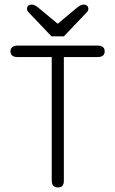

<svg xmlns="http://www.w3.org/2000/svg" viewBox="-20 -823 510 850"><path d="M262.7 -662.1H208L106.4 -768.6Q99.6 -775.4 99.6 -783.2Q99.6 -802.7 122.1 -802.7Q133.8 -802.7 153.3 -786.1L235.4 -717.8L317.4 -786.1Q336.9 -802.7 348.6 -802.7Q371.1 -802.7 371.1 -783.2Q371.1 -775.4 364.3 -768.6ZM411.1 -621.1Q443.4 -621.1 443.4 -595.7Q443.4 -570.3 411.1 -570.3H262.7V-24.4Q262.7 -23.4 262.7 -22.5Q262.7 6.8 236.3 6.8Q209 6.8 209 -24.4V-570.3H58.6Q26.4 -570.3 26.4 -595.7Q26.4 -621.1 58.6 -621.1Z"/></svg>

Font: Jura
Style: Book
Weight: 400
Version: Version 2.5